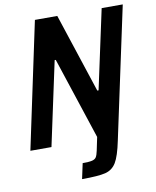

<svg xmlns="http://www.w3.org/2000/svg" viewBox="-95 -761 836 1031"><g transform="rotate(-10 323.0 -245.0)"><path d="M372 61 387 -11 240 -457H234L136 0H21L167 -688H289L431 -256H438L531 -688H646L493 27Q476 110 455 144.5Q434 179 395.5 188.5Q357 198 268 198L286 114Q322 114 338 110Q354 106 360.5 95.5Q367 85 372 61Z"/></g></svg>

Font: Saira Semi Condensed Medium
Style: Italic
Weight: 500
Width: 4
Italic angle: -12°
Designer: Hector Gatti with collaboration of the Omnibus-Type team
Foundry: Omnibus-Type
Version: Version 1.001; ttfautohint (v1.8)